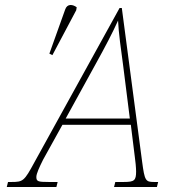

<svg xmlns="http://www.w3.org/2000/svg" viewBox="-20 -746 772 766"><path d="M189 -526 284 -705 286 -717C270 -729 248 -732 240 -708L177 -532ZM7 0H205L210 -20H174C132 -20 125 -22 125 -40C125 -53 137 -79 152 -109L229 -248H502L518 -119C520 -107 523 -76 523 -62C523 -26 516 -20 474 -20H440L435 0H606L611 -20H594C561 -20 557 -25 547 -101L466 -714H457L117 -98C77 -24 72 -20 27 -20H12ZM363 -493C399 -558 429 -615 451 -664C453 -616 463 -546 471 -487L498 -273H242Z"/></svg>

Font: Noto Serif SemiCondensed Thin
Style: Italic
Weight: 100
Width: 4
Italic angle: -12°
Designer: Monotype Design Team
Foundry: Monotype Imaging Inc.
Version: Version 2.013